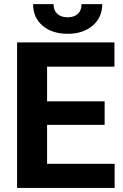

<svg xmlns="http://www.w3.org/2000/svg" viewBox="-20 -918 602 938"><path d="M63.5 0ZM491.2 -308.1H210V-117.7H540V0H63.5V-710.9H539.1V-592.3H210V-422.9H491.2ZM479.5 -897.9Q479.5 -833 432.9 -793Q386.2 -752.9 310.5 -752.9Q234.9 -752.9 188.2 -792.5Q141.6 -832 141.6 -897.9H241.7Q241.7 -867.2 260 -850.3Q278.3 -833.5 310.5 -833.5Q342.3 -833.5 360.4 -850.3Q378.4 -867.2 378.4 -897.9Z"/></svg>

Font: Roboto-o
Style: o-Bold
Weight: 700
Designer: Google
Version: Version 2.134; 2016; ttfautohint (v1.6)